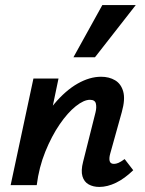

<svg xmlns="http://www.w3.org/2000/svg" viewBox="-20 -731 571 758"><path d="M372 7Q348 7 330 -3Q312 -13 305.5 -35Q299 -57 308 -92L357 -287Q362 -307 358.5 -322Q355 -337 335 -337Q311 -337 279 -311.5Q247 -286 215.5 -240Q184 -194 159 -132.5Q134 -71 125 0H51Q75 -107 112 -187Q149 -267 194 -320.5Q239 -374 286.5 -401Q334 -428 379 -428Q411 -428 434.5 -414Q458 -400 466.5 -369.5Q475 -339 461 -289L415 -124Q410 -106 413 -95Q416 -84 430 -84Q438 -84 447.5 -88Q457 -92 472 -103L506 -59Q472 -26 438 -9.5Q404 7 372 7ZM22 0 112 -421H211L123 0ZM270 -505 384 -711H516L355 -505Z"/></svg>

Font: Ysabeau Office
Style: Bold Italic
Weight: 700
Italic angle: -12°
Designer: Christian Thalmann (Catharsis Fonts)
Version: Version 2.001;gftools[0.9.30]; featfreeze: tnum,lnum,ss02